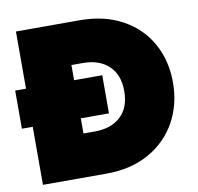

<svg xmlns="http://www.w3.org/2000/svg" viewBox="-79 -790 901 873"><g transform="rotate(-10 371.5 -354.0)"><path d="M345 -708Q456 -708 539.5 -663Q623 -618 668 -538Q713 -458 713 -356Q713 -255 668 -174Q623 -93 539.5 -46.5Q456 0 345 0H50V-268H0V-444H50V-708ZM325 -198Q400 -198 444 -239Q488 -280 488 -356Q488 -432 444 -473Q400 -514 325 -514H272V-444H402V-268H272V-198Z"/></g></svg>

Font: Fz Poppins Black
Style: Regular
Weight: 900
Designer: Ninad Kale (Devanagari), Jonny Pinhorn (Latin)
Foundry: Indian Type Foundry
Version: Vit hóa bi Vntype.Com & FontZin.Com